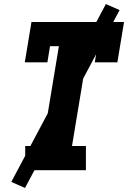

<svg xmlns="http://www.w3.org/2000/svg" viewBox="-20 -844 640 952"><path d="M105 0V-120H190L272 -615H228L215 -535H103L136 -735H595L562 -535H450L463 -615H419L337 -120H406V0ZM104 88 36 58 505 -824 573 -794Z"/></svg>

Font: Iosevka Curly Slab HvExObl
Style: Regular
Weight: 900
Width: 7
Italic angle: -9°
Monospace: yes
Designer: Belleve Invis
Foundry: Belleve Invis
Version: Version 11.1.0; ttfautohint (v1.8.3)